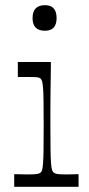

<svg xmlns="http://www.w3.org/2000/svg" viewBox="-20 -723 343 743"><path d="M35 0V-49Q50 -49 62 -48.5Q74 -48 84 -48Q112 -48 122 -49.5Q132 -51 137 -55Q141 -58 143 -65Q145 -72 146.5 -90Q148 -108 148.5 -143Q149 -178 149 -238Q149 -296 148.5 -331Q148 -366 146.5 -383.5Q145 -401 143 -408Q141 -415 137 -419Q132 -423 123 -424Q114 -425 89 -425Q80 -425 70.5 -425Q61 -425 49 -425V-483H177Q177 -466 176.5 -434Q176 -402 175.5 -365.5Q175 -329 175 -297Q175 -265 175 -246Q175 -184 175.5 -147Q176 -110 177.5 -91Q179 -72 181.5 -65Q184 -58 188 -55Q193 -51 202.5 -49.5Q212 -48 241 -48Q251 -48 261.5 -48.5Q272 -49 284 -49V0ZM154 -604Q106 -604 106 -653Q106 -703 154 -703Q199 -703 199 -653Q199 -604 154 -604Z"/></svg>

Font: Ojuju
Style: Regular
Weight: 400
Designer: Chisaokwu Joboson, Mirko Velimirovic
Foundry: Udi Foundry
Version: Version 1.000